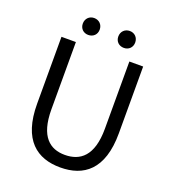

<svg xmlns="http://www.w3.org/2000/svg" viewBox="-162 -1030 1044 1164"><g transform="rotate(20 360.5 -448.0)"><path d="M360 13C510 13 624 -67 624 -303V-734H535V-300C535 -123 458 -68 360 -68C265 -68 190 -123 190 -300V-734H97V-303C97 -67 211 13 360 13ZM245 -800C277 -800 300 -822 300 -854C300 -886 277 -909 245 -909C214 -909 191 -886 191 -854C191 -822 214 -800 245 -800ZM475 -800C506 -800 529 -822 529 -854C529 -886 506 -909 475 -909C443 -909 420 -886 420 -854C420 -822 443 -800 475 -800Z"/></g></svg>

Font: Source Han Sans HK
Style: Regular
Weight: 400
Designer: Ryoko NISHIZUKA 西塚涼子 (kana, bopomofo & ideographs); Paul D. Hunt (Latin, Greek & Cyrillic); Sandoll Communications 산돌커뮤니
Foundry: Adobe
Version: Version 2.000;hotconv 1.0.107;makeotfexe 2.5.65593